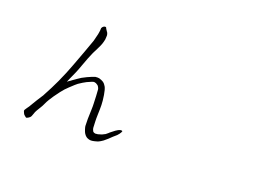

<svg xmlns="http://www.w3.org/2000/svg" viewBox="-106 -989 1712 1255"><g transform="rotate(20 750.0 -361.5)"><path d="M204.1 -62.5Q195.3 -47.9 192.4 -36.1Q188.5 -24.4 184.6 -15.6Q180.7 -6.8 168.9 0Q157.2 7.8 152.3 4.9Q150.4 2.9 142.6 -2.9Q135.7 -7.8 131.8 -16.6Q127.9 -23.4 126 -30.3Q124 -37.1 137.7 -54.7Q150.4 -71.3 156.2 -83Q162.1 -93.8 181.6 -125Q200.2 -155.3 204.1 -160.2Q210 -168 213.9 -176.8Q214.8 -178.7 244.1 -234.4Q269.5 -283.2 301.8 -360.4Q319.3 -402.3 366.2 -530.3Q389.6 -592.8 397.5 -617.2Q404.3 -640.6 410.2 -668Q416 -699.2 415 -710V-710.9Q418 -719.7 424.8 -724.6Q434.6 -731.4 442.4 -728.5H443.4L448.2 -718.8Q457 -705.1 459 -702.1H460Q465.8 -691.4 466.8 -683.6Q467.8 -676.8 466.8 -668.9Q466.8 -659.2 465.8 -651.4Q461.9 -631.8 457 -618.2Q454.1 -608.4 438.5 -577.1Q430.7 -562.5 419.9 -540Q411.1 -519.5 401.4 -496.1Q400.4 -494.1 379.9 -438.5Q368.2 -405.3 358.4 -382.8Q348.6 -360.4 336.9 -335Q327.1 -312.5 324.2 -305.7Q328.1 -308.6 333 -312.5Q390.6 -353.5 405.3 -362.3Q439.5 -380.9 466.8 -391.6Q484.4 -398.4 488.3 -399.4Q503.9 -401.4 515.6 -399.4Q533.2 -394.5 546.9 -385.7Q556.6 -378.9 566.4 -362.3Q570.3 -356.4 575.2 -339.8Q579.1 -325.2 582 -307.6Q585 -290 586.9 -270.5Q587.9 -261.7 588.9 -240.2Q588.9 -225.6 588.9 -210V-209Q588.9 -205.1 587.9 -172.9Q586.9 -144.5 587.9 -122.1Q588.9 -91.8 589.8 -81.1Q590.8 -72.3 595.7 -63.5V-62.5Q597.7 -57.6 604.5 -53.7Q608.4 -51.8 614.3 -50.8Q622.1 -50.8 632.8 -52.7Q642.6 -54.7 658.2 -60.5Q669.9 -65.4 679.7 -71.3Q680.7 -72.3 695.3 -84Q698.2 -87.9 713.9 -99.6Q719.7 -104.5 731.4 -113.3Q744.1 -122.1 747.1 -123Q756.8 -127.9 763.7 -128.9Q766.6 -128.9 769.5 -128.9Q772.5 -128.9 774.4 -127.4Q776.4 -126 775.4 -124Q775.4 -120.1 764.6 -104.5Q758.8 -96.7 752.9 -90.8Q751 -88.9 729.5 -70.3Q713.9 -55.7 706.1 -47.9Q687.5 -31.2 681.6 -27.3Q665 -15.6 654.3 -10.7Q649.4 -7.8 629.9 -2.9Q622.1 -1 616.2 0Q610.4 1 607.4 1Q596.7 2 587.9 -1Q575.2 -4.9 569.3 -9.8Q560.5 -16.6 553.7 -27.3Q548.8 -34.2 543 -51.8Q538.1 -66.4 537.1 -75.2Q536.1 -88.9 536.1 -125Q536.1 -130.9 538.1 -190.4Q539.1 -216.8 538.1 -231.4Q537.1 -263.7 536.1 -283.2Q534.2 -318.4 533.2 -328.1Q532.2 -335.9 527.3 -343.8Q523.4 -351.6 518.6 -354.5Q513.7 -358.4 505.9 -362.3Q497.1 -365.2 493.2 -365.2Q486.3 -365.2 475.6 -360.4Q443.4 -347.7 423.8 -335Q399.4 -320.3 396.5 -317.4Q386.7 -310.5 348.6 -274.4Q325.2 -252.9 305.7 -227.1Q286.1 -201.2 275.9 -186.5Q265.6 -171.9 254.9 -154.3Q244.1 -136.7 236.8 -120.1Q229.5 -103.5 220.7 -89.8Q211.9 -77.1 204.1 -62.5Z"/></g></svg>

Font: ToneOZ-YinPZ-Tsuipita-TC
Style: Regular
Weight: 400
Designer: ÂÆ£ÂøóÂáåJeffrey Xuan(jeffreyx@gmail.com, ToneOZ.com) ÈòøÂù§(cjkFonts)
Foundry: ToneOZ
Version: Version 0.24071